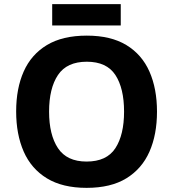

<svg xmlns="http://www.w3.org/2000/svg" viewBox="-20 -897 836 927"><path d="M738 -358Q738 -247 701.5 -164.5Q665 -82 590 -36Q515 10 398 10Q282 10 206.5 -36Q131 -82 94.5 -165Q58 -248 58 -359Q58 -470 94.5 -552Q131 -634 206.5 -679.5Q282 -725 399 -725Q515 -725 590 -679.5Q665 -634 701.5 -551.5Q738 -469 738 -358ZM217 -358Q217 -246 260 -181.5Q303 -117 398 -117Q495 -117 537 -181.5Q579 -246 579 -358Q579 -471 537 -535Q495 -599 399 -599Q303 -599 260 -535Q217 -471 217 -358ZM563 -877V-774H232V-877Z"/></svg>

Font: Noto Sans Sinhala UI
Style: Bold
Weight: 700
Designer: Jelle Bosma - Monotype Design Team
Foundry: Monotype Imaging Inc.
Version: Version 2.006; ttfautohint (v1.8.4.7-5d5b)